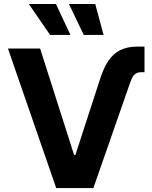

<svg xmlns="http://www.w3.org/2000/svg" viewBox="-20 -953 772 973"><path d="M675.2 -716.8H712.3V-587.1H695.6Q680.8 -587.1 670.3 -581.4Q659.9 -575.8 653 -564.5Q646.1 -553.3 639.1 -532.6Q639.1 -532.1 638.6 -531.6Q638.1 -531.2 638.1 -530.2L453.2 0H264.8L20.3 -707H183.3L355.4 -167.9H362.1L485.4 -547.1Q504.1 -607.4 528.9 -644.3Q553.7 -681.3 589.5 -699Q625.2 -716.8 675.2 -716.8ZM126.1 -932.8H263.4L337 -776H233.9ZM329.4 -932.8H462.5L504.9 -776H404.4Z"/></svg>

Font: Pretendard JP Variable
Style: Regular
Weight: 400
Designer: Base glyphs from Inter by Rasmus Andersson; Hangul glyphs from Noto Sans CJK(Source Han Sans) by Jang Soo-young and Kang
Foundry: Kil Hyung-jin
Version: Version 1.307;Glyphs 3.2 (3192)